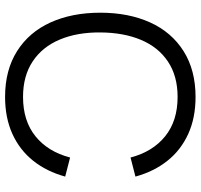

<svg xmlns="http://www.w3.org/2000/svg" viewBox="-37 -738 790 756"><g transform="rotate(90 358.0 -360.0)"><path d="M30 -360Q30 -471.5 68.4 -556.2Q106.8 -640.8 181.5 -687.9Q256.2 -735 361.7 -735Q443.8 -735 507.3 -706.2Q570.8 -677.3 613.1 -624.2Q655.3 -571.2 675.3 -498.3L600.3 -479Q577.2 -566.5 516.5 -615.4Q455.8 -664.3 361.7 -664.3Q279.2 -664.3 222.3 -626.2Q165.5 -588.2 136.9 -519.9Q108.3 -451.7 107.7 -360Q107 -269 135.8 -200.4Q164.5 -131.8 221.7 -93.8Q278.8 -55.7 361.7 -55.7Q455.8 -55.7 516.5 -104.6Q577.2 -153.5 600.3 -241L675.3 -221.7Q655.3 -148.8 613.1 -95.8Q570.8 -42.7 507.3 -13.8Q443.8 15 361.7 15Q256.2 15 181.5 -32.1Q106.8 -79.2 68.4 -163.8Q30 -248.5 30 -360Z"/></g></svg>

Font: Tap Sans
Style: Regular
Weight: 400
Designer: Tap Payments
Foundry: Tap Payments
Version: Version 1.001;Glyphs 3.1.2 (3151)